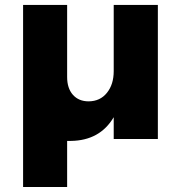

<svg xmlns="http://www.w3.org/2000/svg" viewBox="-20 -561 725 775"><path d="M439 -541H617.2V0H439V-87.9Q383.3 6.3 266.1 7.8H251V193.8H73.2V-541H251V-250Q251 -204.6 274.4 -178.2Q297.9 -151.9 337.9 -151.9Q384.3 -152.3 411.6 -186.3Q439 -220.2 439 -273.9Z"/></svg>

Font: Montserrat-Arabic
Style: Bold
Weight: 700
Designer: Mohamed Gaber
Foundry: Kief Type Foundry
Version: Version 5.008;PS 005.008;hotconv 1.0.88;makeotf.lib2.5.64775